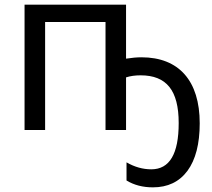

<svg xmlns="http://www.w3.org/2000/svg" viewBox="-20 -556 907 821"><path d="M834 -28.8C834 -210.4 745.1 -311 585 -311C565.9 -311 543.9 -309.1 519 -305.2V-536.1H85V0H172.9V-461.9H431.2V0H519V-225.1C537.1 -231 558.1 -233.9 581.1 -233.9C691.9 -233.9 744.1 -169.9 744.1 -29.8C744.1 102.1 705.1 168 627 168C590.8 168 555.7 158.2 521 138.2V215.8C553.2 235.4 590.8 245.1 633.8 245.1C697.3 245.1 746.6 221.7 781.7 174.3C816.4 127 834 59.1 834 -28.8Z"/></svg>

Font: Noto Reveo Sans
Style: Regular
Weight: 400
Designer: Monotype Design team
Foundry: Monotype Imaging Inc.
Version: Version 1.04